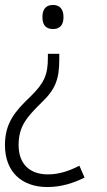

<svg xmlns="http://www.w3.org/2000/svg" viewBox="-36 -560 431 774"><path d="M220 -491C220 -523 205 -540 178 -540C149 -540 135 -523 135 -491C135 -459 149 -443 178 -443C206 -443 220 -460 220 -491ZM203 -343H157V-327C157 -258 142 -225 87 -171C24 -111 -16 -64 -16 25C-16 133 52 194 155 194C211 194 260 178 305 156L284 108C245 128 204 143 157 143C85 143 39 102 39 25C39 -50 71 -87 130 -145C188 -200 203 -241 203 -322Z"/></svg>

Font: Noto Sans Devanagari SemiCondensed Light
Style: Regular
Weight: 300
Width: 4
Designer: Jelle Bosma - Monotype Design Team
Foundry: Monotype Imaging Inc.
Version: Version 2.004